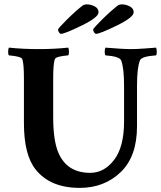

<svg xmlns="http://www.w3.org/2000/svg" viewBox="-20 -869 753 897"><path d="M415 -730.5Q415 -736.3 457.5 -778.3Q500 -820.3 532.2 -844.7Q540 -848.6 549.8 -848.6Q567.4 -848.6 585.9 -839.4Q604.5 -830.1 604.5 -811.5Q604.5 -788.1 525.4 -749.5Q446.3 -710.9 428.7 -710.9Q423.8 -710.9 419.4 -718.3Q415 -725.6 415 -730.5ZM251 -730.5Q251 -736.3 293.5 -778.3Q335.9 -820.3 368.2 -844.7Q376 -848.6 385.7 -848.6Q403.3 -848.6 421.9 -839.4Q440.4 -830.1 440.4 -811.5Q440.4 -788.1 361.3 -749.5Q282.2 -710.9 264.6 -710.9Q259.8 -710.9 255.4 -718.3Q251 -725.6 251 -730.5ZM161.1 -639.6Q232.4 -639.6 298.8 -646.5Q301.8 -641.6 302.2 -628.4Q302.7 -615.2 298.8 -610.4Q241.2 -605.5 236.3 -592.8Q228.5 -573.2 228.5 -501V-322.3Q228.5 -211.9 252.9 -155.3Q293 -61.5 401.4 -61.5Q466.8 -61.5 513.2 -122.1Q559.6 -182.6 559.6 -301.8V-467.8Q559.6 -552.7 545.9 -586.9Q538.1 -605.5 472.7 -610.4Q468.8 -615.2 469.2 -628.4Q469.7 -641.6 472.7 -646.5Q552.7 -639.6 594.7 -639.6Q619.1 -639.6 658.2 -642.6Q697.3 -645.5 709 -646.5Q711.9 -641.6 712.4 -628.4Q712.9 -615.2 709 -610.4Q640.6 -605.5 633.8 -586.9Q620.1 -552.7 620.1 -468.8V-279.3Q620.1 -137.7 543.5 -64.5Q466.8 8.8 352.5 8.8Q214.8 8.8 146.5 -77.1Q91.8 -145.5 91.8 -293.9V-501Q91.8 -573.2 84 -592.8Q79.1 -605.5 21.5 -610.4Q17.6 -615.2 18.1 -628.4Q18.6 -641.6 21.5 -646.5Q87.9 -639.6 161.1 -639.6Z"/></svg>

Font: Crimson
Style: Bold
Weight: 700
Version: Version 0.8 ; ttfautohint (v1.00) -l 8 -r 50 -G 200 -x 14 -D